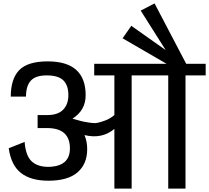

<svg xmlns="http://www.w3.org/2000/svg" viewBox="-20 -1103 1223 1123"><path d="M1069 -730 884 -1083 803 -1041 949 -810 748 -952 697 -879 954 -730H531V-662H649V-430Q624 -409 596 -398.5Q568 -388 549.5 -384.5Q531 -381 497.5 -386.5Q464 -392 453.5 -395Q443 -398 404 -409Q481 -458 481 -546Q481 -744 259 -744Q142 -744 92.5 -693Q43 -642 43 -538H132Q132 -600 160 -631Q188 -662 253 -662Q322 -662 351 -632.5Q380 -603 380 -547Q380 -493 349.5 -461.5Q319 -430 256 -430H200V-354H255Q389 -354 389 -235Q389 -128 260 -127Q197 -128 163.5 -161Q130 -194 124 -273L31 -236Q45 -136 103 -91Q161 -46 263 -46Q377 -46 433.5 -95Q490 -144 490 -231Q490 -276 474 -313Q576 -288 649 -349V0H750V-662H964V0H1065V-662H1183V-730Z"/></svg>

Font: Glegoo
Style: Bold
Weight: 700
Version: Version 2.0.1; ttfautohint (v0.9) -r 48 -G 60